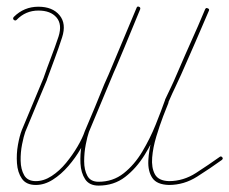

<svg xmlns="http://www.w3.org/2000/svg" viewBox="-20 -572 716 600"><path d="M32 -510Q28 -506 23 -510Q19 -514 23 -519Q55 -551 100 -551Q144 -551 166 -524.5Q188 -498 174 -455Q163 -421 151 -389Q139 -357 127 -324Q127 -324 127 -324Q127 -323 127 -323Q110 -283 93 -242Q76 -201 59 -160Q54 -146 49 -121Q44 -96 44.5 -69.5Q45 -43 55.5 -24.5Q66 -6 92 -6Q117 -6 141.5 -22Q166 -38 186.5 -63Q207 -88 222.5 -114.5Q238 -141 245 -162Q245 -162 245 -162Q245 -162 245 -162Q261 -199 276 -235.5Q291 -272 306 -309Q306 -309 306 -309Q306 -309 306 -309Q333 -368 357.5 -428Q382 -488 407 -548Q407 -548 407 -548Q407 -548 407 -548Q409 -553 414 -551Q420 -549 418 -543Q393 -483 368.5 -423Q344 -363 317 -304Q317 -304 317 -305Q317 -305 317 -305Q302 -268 287 -231Q272 -194 257 -158Q257 -158 257 -158Q257 -158 257 -158Q248 -135 232 -107Q216 -79 193.5 -53Q171 -27 145 -10.5Q119 6 92 6Q62 6 48.5 -13.5Q35 -33 33 -62Q31 -91 36 -119Q41 -147 48 -165Q65 -206 82 -246.5Q99 -287 116 -328Q116 -328 116 -328Q116 -328 116 -328Q127 -360 139.5 -392.5Q152 -425 163 -458Q175 -496 156.5 -517.5Q138 -539 100 -539Q60 -539 32 -510Q32 -510 32 -510Q32 -510 32 -510ZM414 -551Q420 -549 418 -543Q378 -447 338 -351.5Q298 -256 258 -160Q258 -160 258 -160Q258 -160 258 -160Q253 -146 248 -120.5Q243 -95 243 -68Q243 -41 253 -22.5Q263 -4 288 -4Q333 -4 366.5 -30.5Q400 -57 424.5 -98Q449 -139 466.5 -182.5Q484 -226 496 -260Q496 -260 496 -260Q496 -261 496 -261Q506 -281 515.5 -302Q525 -323 535 -344Q557 -393 578.5 -443Q600 -493 621 -543Q624 -549 629 -546Q635 -544 633 -539Q611 -488 589.5 -438Q568 -388 546 -339Q536 -318 526.5 -297Q517 -276 507 -256Q507 -256 507 -256Q507 -256 507 -256Q494 -220 476 -175Q458 -130 432 -88Q406 -46 371 -19Q336 8 288 8Q259 8 246 -12Q233 -32 231.5 -61Q230 -90 235 -118.5Q240 -147 246 -164Q246 -164 246 -164Q246 -164 246 -164Q286 -260 326.5 -356Q367 -452 407 -548Q409 -553 414 -551ZM629 -546Q635 -544 632 -539Q601 -467 569.5 -395Q538 -323 506 -252Q506 -252 507 -252Q507 -252 507 -252Q501 -238 490 -209Q479 -180 468.5 -145.5Q458 -111 455.5 -79.5Q453 -48 464 -27.5Q475 -7 508 -6Q553 -6 592.5 -31.5Q632 -57 667 -82Q671 -85 675 -80Q678 -76 673 -72Q637 -46 596 -20Q555 6 508 6Q470 5 456 -16Q442 -37 443.5 -70Q445 -103 455 -139.5Q465 -176 477 -207.5Q489 -239 495 -256Q495 -256 495 -256Q496 -256 496 -256Q527 -328 558.5 -400Q590 -472 622 -543Q624 -549 629 -546Z"/></svg>

Font: FRB American Cursive Guidelines Arrows Thin
Style: Italic
Weight: 100
Italic angle: -25°
Version: Version 2.0;Modular Font Editor K font №1